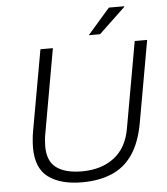

<svg xmlns="http://www.w3.org/2000/svg" viewBox="-59 -920 855 984"><g transform="rotate(-5 369.0 -428.0)"><path d="M324 12Q214 12 151 -34Q88 -80 88 -187Q88 -204 90 -227Q92 -250 96 -272L170 -686H234L157 -252Q154 -238 152.5 -219Q151 -200 151 -188Q151 -111 197 -77.5Q243 -44 328 -44Q428 -44 493.5 -94Q559 -144 576 -242L655 -686H719L644 -264Q626 -165 584 -104Q542 -43 476.5 -15.5Q411 12 324 12ZM423 -736 538 -868H617V-865L481 -736Z"/></g></svg>

Font: Archivo SemiBold ExtraLight
Style: Italic
Weight: 250
Italic angle: -10°
Version: Version 2.001